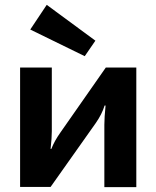

<svg xmlns="http://www.w3.org/2000/svg" viewBox="-20 -772 646 793"><path d="M374 -604 330 -540 105 -650 173 -752ZM543 1H411V-257Q411 -286 416 -336H412Q401 -300 375 -263L189 0H63V-493H194V-230Q194 -202 189 -157H192Q205 -190 229 -224L417 -493H543Z"/></svg>

Font: Exo 2.0
Style: Bold
Weight: 700
Designer: Natanael Gama
Version: Version 1.001;PS 001.001;hotconv 1.0.70;makeotf.lib2.5.58329